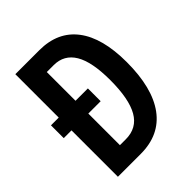

<svg xmlns="http://www.w3.org/2000/svg" viewBox="-201 -830 945 945"><g transform="rotate(-45 271.5 -357.0)"><path d="M234 -714Q362 -714 429.5 -625.5Q497 -537 497 -368Q497 -189 427.5 -94.5Q358 0 226 0H67V-323H13V-412H67V-714ZM232 -612H184V-412H270V-323H184V-103H225Q303 -103 340 -167.5Q377 -232 377 -363Q377 -490 340.5 -551Q304 -612 232 -612Z"/></g></svg>

Font: Noto Sans Thai ExtCond SemBd
Style: Regular
Weight: 600
Width: 2
Designer: Monotype Design Team
Foundry: Monotype Imaging Inc.
Version: Version 2.002; ttfautohint (v1.8.4.7-5d5b)